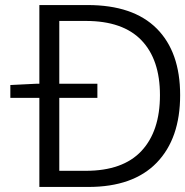

<svg xmlns="http://www.w3.org/2000/svg" viewBox="-20 -741 734 761"><path d="M21 -404 122 -409H136V-721H327Q508 -721 601 -628Q694 -535 694 -364Q694 -192 601 -96Q508 0 330 0H136V-353H21ZM614 -364Q614 -505 540.5 -581.5Q467 -658 320 -658H215V-409H366V-353H215V-64H320Q467 -64 540.5 -142.5Q614 -221 614 -364Z"/></svg>

Font: Nebula Sans Book
Style: Regular
Weight: 400
Designer: Paul D. Hunt for Adobe (as Source Sans)
Foundry: Nebula Entertainment & Broadcasting LLC
Version: Version 1.010